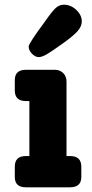

<svg xmlns="http://www.w3.org/2000/svg" viewBox="-20 -797 391 817"><path d="M102 -599Q102 -612 171 -705Q201 -748 216.5 -762.5Q232 -777 252 -777Q281 -777 304.5 -755Q328 -733 328 -706Q328 -685 311 -665.5Q294 -646 254 -617Q200 -578 179 -566Q158 -554 145 -554Q130 -554 116 -568.5Q102 -583 102 -599ZM90 0Q43 0 43 -44V-88Q43 -133 90 -133H105V-367H90Q43 -367 43 -412V-456Q43 -500 90 -500H214Q235 -500 249 -486Q263 -472 263 -450V-133H278Q326 -133 326 -88V-44Q326 0 278 0Z"/></svg>

Font: Solway ExtraBold
Style: Regular
Weight: 800
Designer: Mariya V. Pigoulevskaya
Foundry: The Northern Block Ltd.
Version: Version 1.000;hotconv 1.0.109;makeotfexe 2.5.65596